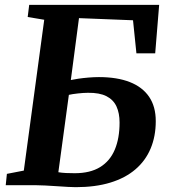

<svg xmlns="http://www.w3.org/2000/svg" viewBox="-20 -763 702 791"><path d="M292 8.1Q281.2 8.1 260.1 7Q239 5.8 214 4.1Q189 2.4 165.8 1.2Q142.6 0 127.5 0H3.6L8.4 -46.7L78.1 -60.2L162.2 -681.6L94.1 -693L100.3 -743H635.7L619.4 -543.4H542L528 -679.5L305.4 -688.3L271.8 -433.3Q282.6 -435.7 302.3 -438.7Q322 -441.6 344.8 -443.5Q367.7 -445.4 387.5 -445.4Q462.5 -445.4 514.8 -424.9Q567 -404.4 594.4 -364.1Q621.7 -323.9 621.7 -264Q621.7 -201.4 600.5 -151Q579.4 -100.7 537.7 -65.1Q496.1 -29.5 434.5 -10.7Q373 8.1 292 8.1ZM288 -49.4Q351.4 -49.4 392.3 -74.5Q433.2 -99.6 452.9 -146.5Q472.6 -193.3 472.6 -258.2Q472.6 -296.7 459.9 -324.4Q447.2 -352 418.6 -366.7Q390 -381.3 342.2 -380.7Q323.6 -380.6 300.5 -378Q277.3 -375.4 263.7 -372.2L220.4 -53.5Q234.2 -51.1 251.6 -50.2Q269 -49.4 288 -49.4Z"/></svg>

Font: Merriweather Light
Style: Italic
Weight: 300
Italic angle: -7.8°
Designer: Eben Sorkin
Foundry: Eben Sorkin
Version: Version 2.101